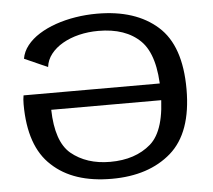

<svg xmlns="http://www.w3.org/2000/svg" viewBox="-50 -736 882 795"><g transform="rotate(-5 391.0 -339.0)"><path d="M383.5 5Q537.5 5 630.5 -76Q723.5 -157.5 723.5 -338Q723.5 -519 633 -599.5Q541.5 -681.5 381 -681.5L380.5 -610Q494 -610 555.5 -549Q616 -488.5 616 -337Q616 -177.5 552 -121.5Q487.5 -65.5 383 -65.5Q284.5 -65.5 220.5 -118.5Q161 -169 158 -301.5H628.5V-371H49Q46 -356 46 -334.5Q46 -158.5 135.5 -77.5Q223.5 5 383.5 5ZM160.5 -479Q164 -508.5 183 -532.8Q202 -557 232 -574.2Q262 -591.5 300.2 -600.8Q338.5 -610 380.5 -610L388.5 -653L381 -681.5Q335.5 -681.5 291.8 -674.5Q248 -667.5 209.2 -654Q170.5 -640.5 139.5 -621Q108.5 -601.5 88.8 -576.5Q69 -551.5 64 -522Z"/></g></svg>

Font: Anybody Expanded
Style: Regular
Weight: 400
Width: 7
Version: Version 1.113;gftools[0.9.25]